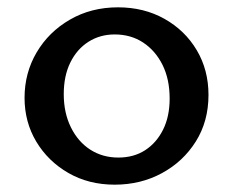

<svg xmlns="http://www.w3.org/2000/svg" viewBox="-20 -497 637 524"><path d="M293 7Q222 7 166.5 -25Q111 -57 79 -110.5Q47 -164 47 -230Q47 -298 80 -354Q113 -410 171 -443.5Q229 -477 302 -477Q373 -477 429 -445.5Q485 -414 517 -360Q549 -306 549 -238Q549 -166 514.5 -111Q480 -56 422 -24.5Q364 7 293 7ZM303 -67Q345 -67 376 -87Q407 -107 425 -143Q443 -179 443 -228Q443 -281 423.5 -320Q404 -359 370.5 -381Q337 -403 293 -403Q253 -403 221.5 -383Q190 -363 172 -326.5Q154 -290 154 -240Q154 -189 173.5 -149.5Q193 -110 226.5 -88.5Q260 -67 303 -67Z"/></svg>

Font: Ysabeau SC SemiBold
Style: Regular
Weight: 600
Designer: Christian Thalmann (Catharsis Fonts)
Version: Version 2.001;gftools[0.9.30]; featfreeze: smcp